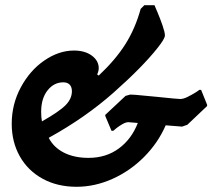

<svg xmlns="http://www.w3.org/2000/svg" viewBox="-20 -704 815 737"><path d="M775 -302V-297L699 -225L679 -218L616 -223Q587 -156 533.5 -102Q480 -48 412 -17.5Q344 13 274 13Q200 13 143.5 -18Q87 -49 56 -104Q25 -159 25 -229Q25 -304 60 -369Q95 -434 150.5 -472Q206 -510 264 -510Q306 -510 332.5 -490.5Q359 -471 359 -442Q359 -435 356.5 -427.5Q354 -420 353 -418L359 -414Q423 -474 461 -534Q499 -594 520 -670L534 -684H573Q576 -677 585.5 -654.5Q595 -632 604 -606Q613 -580 613 -568Q613 -555 584 -519Q526 -446 416.5 -349Q307 -252 167 -175Q186 -138 225.5 -118Q265 -98 320 -98Q387 -98 436 -134Q485 -170 509 -232L473 -235Q463 -235 450 -227.5Q437 -220 427.5 -212.5Q418 -205 415 -202H408L384 -259V-263L462 -336L480 -341Q494 -341 532 -337Q570 -333 585 -332Q661 -324 672 -324Q684 -324 700 -332Q716 -340 729 -348Q742 -356 745 -359H752ZM141 -238Q208 -276 232 -300.5Q256 -325 256 -354Q256 -370 247.5 -379Q239 -388 223 -388Q187 -388 162.5 -357Q138 -326 138 -275Q138 -253 141 -238Z"/></svg>

Font: Alegreya SC ExtraBold
Style: Regular
Weight: 800
Designer: Juan Pablo del Peral
Foundry: Huerta Tipografica
Version: Version 2.007; ttfautohint (v1.6)